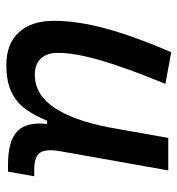

<svg xmlns="http://www.w3.org/2000/svg" viewBox="4 -571 578 626"><g transform="rotate(90 293.0 -258.0)"><path d="M191.4 10.3Q123 10.3 85.4 -30.5Q47.9 -71.3 47.9 -145Q47.9 -219.7 72 -310.3Q96.2 -400.9 149.9 -527.3L253.4 -508.3Q200.2 -378.9 176.3 -295.7Q152.3 -212.4 152.3 -157.2Q152.3 -121.6 170.9 -102.1Q189.5 -82.5 223.1 -82.5Q288.1 -82.5 330.6 -145.3Q373 -208 395.5 -325.7V-325.2L429.7 -517.6H535.6L473.1 -165.5Q464.8 -118.7 477.8 -99.6Q490.7 -80.6 533.7 -80.6H554.7L539.6 4.9H516.6Q439.5 4.9 408 -25.4Q376.5 -55.7 384.3 -122.6H373.5Q356.9 -81.5 335.2 -51.8Q313.5 -22 279.3 -5.9Q245.1 10.3 191.4 10.3Z"/></g></svg>

Font: Cascadia Mono PL
Style: Italic
Weight: 400
Italic angle: -10°
Monospace: yes
Designer: Aaron Bell
Foundry: Saja Typeworks
Version: Version 2404.023; ttfautohint (v1.8.4)